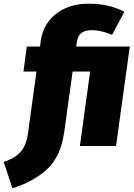

<svg xmlns="http://www.w3.org/2000/svg" viewBox="-111 -784 721 1031"><path d="M512 0H318L373 -400H279L234 -76Q216 54 144.5 122Q73 190 -44 227L-91 86Q-30 65 0 31Q30 -3 39 -66L85 -400H15L33 -534H104L108 -566Q116 -622 148.5 -667Q181 -712 236.5 -738Q292 -764 364 -764Q420 -764 465.5 -754Q511 -744 557 -721L491 -597Q431 -622 384 -622Q345 -622 325.5 -606.5Q306 -591 301 -554L298 -534H586Z"/></svg>

Font: Fira Sans Black
Style: Italic
Weight: 900
Italic angle: -8°
Designer: Carrois Corporate & Edenspiekermann AG
Foundry: Carrois Corporate GbR & Edenspiekermann AG
Version: Version 4.203